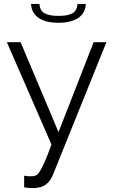

<svg xmlns="http://www.w3.org/2000/svg" viewBox="-20 -736 582 978"><path d="M103 159Q120 162 131.5 162Q143 162 152 161Q159 160 166.5 155.5Q174 151 184 135Q194 119 208 87.5Q222 56 242 0L15 -521H85L278 -63L457 -521H522L251 151Q237 187 213.5 204Q190 221 153 222Q141 222 129 221.5Q117 221 103 218ZM417 -716Q415 -669 378.5 -644.5Q342 -620 278 -620Q213 -620 177 -644.5Q141 -669 138 -716H181Q183 -682 207 -668.5Q231 -655 278 -655Q325 -655 348.5 -668Q372 -681 375 -716Z"/></svg>

Font: Boldmen
Style: Regular
Weight: 400
Designer: Matt McInerney, Pablo Impallari, Rodrigo Fuenzalida
Foundry: LIVING CONCEPT
Version: Version 1.000